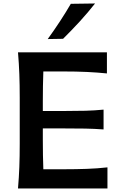

<svg xmlns="http://www.w3.org/2000/svg" viewBox="-20 -1068 686 1088"><path d="M82 0Q87.4 -63.5 89.6 -122.3Q91.8 -181.2 91.8 -253.4V-513.7Q91.8 -587.4 89.6 -647.2Q87.4 -707 82 -771.5H585.9V-651.9Q533.7 -657.2 473.9 -660.2Q414.1 -663.1 333.5 -663.1H225.6Q224.1 -622.1 223.4 -581.1Q222.7 -540 222.7 -493.2V-439H338.9Q411.6 -439 464.6 -440.4Q517.6 -441.9 566.9 -446.8V-334.5Q514.6 -338.4 461.9 -339.4Q409.2 -340.3 338.4 -340.3H222.7V-274.4Q222.7 -228.5 223.4 -188.7Q224.1 -148.9 225.6 -108.9H343.3Q411.1 -108.9 471.9 -111.1Q532.7 -113.3 588.9 -119.6V0ZM250.5 -846.7Q323.2 -946.8 381.3 -1046.4L518.6 -1048.3Q478.5 -997.1 432.6 -947Q386.7 -897 337.4 -848.1Z"/></svg>

Font: Pinar DS1 SemiBold
Style: Regular
Weight: 600
Designer: Amin Abedi
Version: Version 3.000